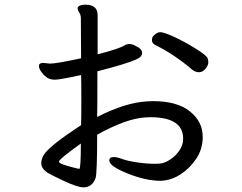

<svg xmlns="http://www.w3.org/2000/svg" viewBox="-20 -772 1040 824"><path d="M320 -47 299 -52Q233 -68 233 -78Q233 -89 327 -156Q327 -47 320 -47ZM834 -462Q850 -462 862 -477Q874 -492 874 -504Q874 -514 871 -522Q866 -535 815.5 -566Q765 -597 723.5 -615.5Q682 -634 668 -634Q652 -634 636 -615Q632 -609 632 -599Q632 -586 648 -578Q729 -538 806 -472Q819 -462 834 -462ZM339 32Q375 32 390 -7Q397 -28 397 -194Q522 -263 602 -268L625 -269Q766 -269 766 -177Q766 -149 749.5 -125.5Q733 -102 710 -87Q687 -72 667 -70L646 -69Q610 -69 569 -75Q528 -81 505 -89.5Q482 -98 468 -98Q449 -98 449 -83Q449 -59 527.5 -27.5Q606 4 670 4Q715 2 754.5 -23.5Q794 -49 822 -90.5Q850 -132 850 -185Q850 -250 795 -294Q740 -338 636 -338L612 -337Q518 -332 397 -270Q398 -313 398 -466Q523 -498 565 -517Q590 -528 590 -545Q590 -562 562 -575Q548 -583 536 -583Q523 -583 514 -577Q487 -561 399 -539V-707Q399 -752 346 -752Q320 -752 313 -739Q313 -729 320 -718Q327 -707 327 -695L328 -522Q223 -499 195 -499L166 -502Q147 -502 147 -489Q147 -479 156 -465.5Q165 -452 179 -441Q193 -430 216 -430Q237 -430 328 -450Q329 -427 329 -342Q329 -258 328 -235Q195 -148 169 -109Q157 -90 157 -71Q157 -50 183 -31Q192 -25 252 3.5Q312 32 339 32Z"/></svg>

Font: LXGW WenKai TC
Style: Bold
Weight: 700
Designer: LXGW / Fontworks Inc.
Foundry: LXGW / Fontworks Inc.
Version: Version 1.330;April 28, 2024